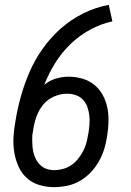

<svg xmlns="http://www.w3.org/2000/svg" viewBox="-20 -763 540 791"><path d="M203 8Q171 8 141.5 -1Q112 -10 90.5 -29.5Q69 -49 56.5 -76.5Q44 -104 39 -134.5Q34 -165 35.5 -196.5Q37 -228 43 -260Q51 -312 65.5 -364Q80 -416 101.5 -466Q123 -516 156 -562.5Q189 -609 231 -646Q273 -683 323.5 -708Q374 -733 428 -743L443 -675Q396 -665 351 -640.5Q306 -616 269.5 -580.5Q233 -545 206.5 -502Q180 -459 162 -413Q183 -431 209.5 -439Q236 -447 262 -447Q292 -447 319.5 -439Q347 -431 368.5 -413.5Q390 -396 403.5 -371Q417 -346 422.5 -318Q428 -290 427 -260Q426 -230 421 -200Q417 -174 409 -148Q401 -122 387 -97.5Q373 -73 353 -52Q333 -31 308 -17Q283 -3 256 2.5Q229 8 203 8ZM204 -62Q221 -62 239.5 -67Q258 -72 273.5 -82.5Q289 -93 301.5 -108.5Q314 -124 322.5 -140.5Q331 -157 336 -175Q341 -193 343 -210L344 -212Q347 -231 348.5 -250Q350 -269 348 -287Q346 -305 340 -322Q334 -339 322 -352Q310 -365 292.5 -371Q275 -377 256 -377Q230 -377 203 -365.5Q176 -354 158 -332Q140 -310 130.5 -283.5Q121 -257 117 -230L113 -205Q112 -181 114 -158Q116 -135 124.5 -114.5Q133 -94 150 -79.5Q167 -65 191 -63L197 -62Z"/></svg>

Font: Iosevka Curly
Style: Italic
Weight: 400
Italic angle: -9°
Monospace: yes
Designer: Belleve Invis
Foundry: Belleve Invis
Version: Version 22.1.2; ttfautohint (v1.8.4)